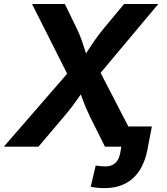

<svg xmlns="http://www.w3.org/2000/svg" viewBox="-40 -748 850 979"><path d="M-20.5 0 350.3 -427.3 331.7 -314.2 123.4 -727.5H290.7L350 -605.4Q366.6 -571.2 376.4 -543.4Q386.2 -515.6 393.8 -490.1Q401.4 -464.6 411.4 -436.8H371.8Q391.5 -464.4 407.9 -490Q424.4 -515.6 443.7 -543.5Q463 -571.4 491 -605.4L592.5 -727.5H767L427.6 -322.3L445.2 -429.9L667.9 0H495.3L419.2 -152.4Q404.4 -183.2 395.4 -204.7Q386.5 -226.1 379.8 -245.4Q373.1 -264.6 363.7 -288.5H386.9Q370.3 -264.8 356.9 -245.3Q343.6 -225.9 327.4 -204.4Q311.1 -182.9 285.3 -152.4L155.9 0ZM493.4 211.1Q474.3 211.1 457.2 209.5Q440.1 207.9 422.6 204.3L447.9 96.1Q458.5 98.1 472.9 99.3Q487.3 100.6 498.2 100.6Q528.8 100.6 548.3 82.9Q567.9 65.3 573.9 27.6L578.5 0H527.5L544.6 -103.3H734.4L711.8 14.5Q693.1 111.7 637.3 161.4Q581.4 211.1 493.4 211.1Z"/></svg>

Font: Inter Variable
Style: Italic
Weight: 400
Italic angle: -9.39999°
Designer: Rasmus Andersson
Foundry: rsms
Version: Version 4.001;git-9221beed3